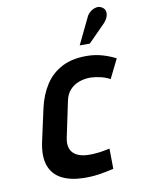

<svg xmlns="http://www.w3.org/2000/svg" viewBox="-83 -772 620 841"><g transform="rotate(-10 227.0 -351.5)"><path d="M423 -638Q435 -650 440.5 -663.5Q446 -677 444 -689Q442 -701 431 -708Q419 -717 404 -714Q389 -711 377 -701Q365 -691 360 -679L304 -563H349ZM412 -394 454 -479Q427 -493 396.5 -502Q366 -511 334 -512Q265 -514 217.5 -490Q170 -466 141.5 -422Q113 -378 100 -320L68 -174Q55 -111 70 -70Q85 -29 124 -9Q163 11 220 12Q254 13 288 8Q322 3 355 -5L354 -95Q354 -95 346 -93.5Q338 -92 325 -89.5Q312 -87 295.5 -85.5Q279 -84 263 -84Q240 -84 222 -89.5Q204 -95 192.5 -106Q181 -117 177 -134.5Q173 -152 178 -175L211 -332Q217 -362 234 -380.5Q251 -399 275 -407.5Q299 -416 326 -416Q349 -415 371.5 -409.5Q394 -404 412 -394Z"/></g></svg>

Font: Advent Pro
Style: Bold Italic
Weight: 700
Italic angle: -12°
Designer: VivaRado, Andreas Kalpakidis
Foundry: VivaRado, Andreas Kalpakidis
Version: Version 3.000